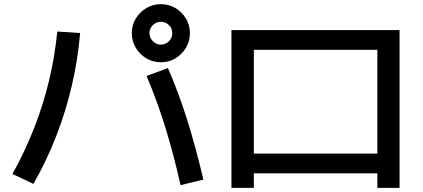

<svg xmlns="http://www.w3.org/2000/svg" viewBox="-20 -865 2040 925"><path d="M850 27Q815 -127 775.5 -254.5Q736 -382 686 -499L789 -537Q840 -420 881 -290Q922 -160 960 0ZM40 -27Q100 -135 144 -247Q188 -359 216 -475.5Q244 -592 256 -713L366 -706Q355 -577 326 -452.5Q297 -328 251 -209.5Q205 -91 141 21ZM755 -565Q717 -565 685 -584Q653 -603 634 -635Q615 -667 615 -705Q615 -744 634 -775.5Q653 -807 685 -826Q717 -845 755 -845Q794 -845 825.5 -826Q857 -807 876 -775.5Q895 -744 895 -705Q895 -667 876 -635Q857 -603 825.5 -584Q794 -565 755 -565ZM755 -650Q778 -650 794 -666.5Q810 -683 810 -705Q810 -728 794 -744Q778 -760 755 -760Q733 -760 716.5 -744Q700 -728 700 -705Q700 -683 716.5 -666.5Q733 -650 755 -650Z M1095 40V-720H1905V40H1798V-30H1203V40ZM1203 -125H1798V-625H1203Z"/></svg>

Font: M PLUS 1 Thin Medium
Style: Regular
Weight: 500
Version: Version 1.001